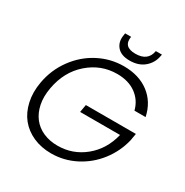

<svg xmlns="http://www.w3.org/2000/svg" viewBox="-200 -1055 1181 1224"><g transform="rotate(30 391.0 -442.5)"><path d="M60.1 -350.1Q78.1 -452.6 138.2 -534.7Q198.2 -616.7 285.2 -661.9Q372.1 -707 469.2 -707Q580.6 -707 654.8 -650.9Q729 -594.7 750 -495.1H668Q650.4 -563.5 595.2 -603.3Q540 -643.1 457 -643.1Q338.4 -643.1 247.1 -563.2Q155.8 -483.4 131.8 -350.1Q119.6 -282.2 131.1 -227.8Q142.6 -173.3 172.4 -135.3Q202.1 -97.2 249 -76.7Q295.9 -56.2 354 -56.2Q465.3 -56.2 551.3 -126.5Q637.2 -196.8 666 -314.9H372.1L381.8 -371.1H750L741.2 -319.8Q719.2 -228 661.6 -153.6Q604 -79.1 520.3 -36.1Q436.5 6.8 342.8 6.8Q270 6.8 210.9 -19.5Q151.9 -45.9 114 -92.5Q76.2 -139.2 61.3 -206.1Q46.4 -272.9 60.1 -350.1ZM638.2 -877.9Q628.4 -825.2 587.2 -790.5Q545.9 -755.9 481 -755.9Q417 -755.9 387.7 -791Q358.4 -826.2 368.2 -878.9L370.1 -892.1H414.1Q400.4 -812 491.2 -812Q582.5 -812 596.2 -892.1H641.1Z"/></g></svg>

Font: SVN-Poppins Light
Style: Italic
Weight: 300
Italic angle: -10°
Designer: Ninad Kale (Devanagari), Jonny Pinhorn (Latin)
Foundry: Indian Type Foundry
Version: Version 3.002 2017